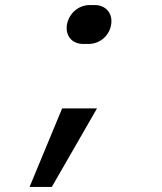

<svg xmlns="http://www.w3.org/2000/svg" viewBox="-20 -580 640 760"><path d="M310 -406H330C375 -406 413 -438 420 -483C427 -527 399 -560 355 -560H335C291 -560 253 -527 245 -483C238 -438 265 -406 310 -406ZM97 160H185L364 -151H226Z"/></svg>

Font: JetBrains Mono Medium
Style: Italic
Weight: 436
Italic angle: -9°
Monospace: yes
Designer: Philipp Nurullin, Konstantin Bulenkov
Foundry: JetBrains
Version: Version 2.305